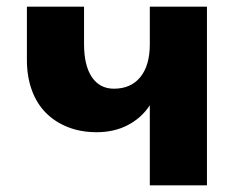

<svg xmlns="http://www.w3.org/2000/svg" viewBox="-20 -558 704 578"><path d="M431 0V-241Q406 -203 365 -181.5Q324 -160 271 -160Q223 -160 184 -175.5Q145 -191 117.5 -219Q90 -247 75.5 -287.5Q61 -328 61 -377V-538H233V-425Q233 -361 256.5 -326Q280 -291 323 -291Q374 -291 402.5 -326Q431 -361 431 -425V-538H603V0Z"/></svg>

Font: Geist ExtBd
Style: Regular
Weight: 400
Designer: Basement.studio, Andrés Briganti, Mateo Zaragoza
Foundry: Basement.studio, Vercel, Andrés Briganti, Guido Ferreyra, Mateo Zaragoza
Version: Version 1.401